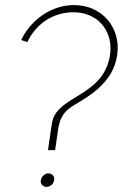

<svg xmlns="http://www.w3.org/2000/svg" viewBox="-20 -752 492 752"><path d="M87 -587Q82 -589 75.5 -591Q69 -593 63 -595Q76 -623 96.5 -647.5Q117 -672 144 -691Q170 -710 202.5 -721Q235 -732 270 -732Q311 -732 345 -716.5Q379 -701 402 -674Q424 -648 434.5 -612.5Q445 -577 439 -537Q431 -483 399 -442Q367 -401 317 -369Q297 -356 279.5 -346Q262 -336 247 -324Q232 -312 222 -293Q212 -274 207 -242L196 -164H168L182 -261Q186 -292 200.5 -311Q215 -330 235 -344Q255 -359 280 -373.5Q305 -388 332 -408Q368 -435 387 -467.5Q406 -500 411 -537Q416 -573 407.5 -603.5Q399 -634 379 -657Q360 -679 331 -691.5Q302 -704 267 -704Q237 -704 209.5 -695.5Q182 -687 159 -672Q136 -656 117.5 -634.5Q99 -613 87 -587ZM162 -20Q153 -20 145.5 -27.5Q138 -35 140 -46Q142 -58 151 -65.5Q160 -73 169 -73Q180 -73 187 -65.5Q194 -58 192 -46Q190 -35 181.5 -27.5Q173 -20 162 -20Z"/></svg>

Font: Josefin Slab Light
Style: Italic
Weight: 300
Italic angle: -12°
Designer: Santiago Orozco
Foundry: Typemade
Version: Version 2.000